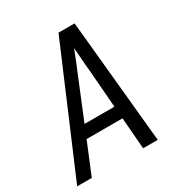

<svg xmlns="http://www.w3.org/2000/svg" viewBox="-171 -863 942 991"><g transform="rotate(-30 300.0 -367.5)"><path d="M4 0 317 -735H413L484 0H397L382 -187H168L91 0ZM198 -260H376L358 -490Q354 -524 352 -558Q350 -592 347 -626Q334 -592 320 -558Q306 -524 292 -490Z"/></g></svg>

Font: Iosevka Extended Oblique
Style: Regular
Weight: 400
Width: 7
Italic angle: -9°
Monospace: yes
Designer: Belleve Invis
Foundry: Belleve Invis
Version: Version 32.0.1; ttfautohint (v1.8.4)